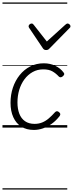

<svg xmlns="http://www.w3.org/2000/svg" viewBox="-20 -1030 589 1550"><path d="M254 19Q194 19 152 -7.5Q110 -34 87.5 -83.5Q65 -133 65 -200Q65 -265 84 -322Q103 -379 138.5 -423.5Q174 -468 223.5 -493.5Q273 -519 334 -519Q385 -519 427 -498.5Q469 -478 493 -445Q500 -437 498.5 -430Q497 -423 487 -414Q477 -406 469 -406Q461 -406 454 -413Q431 -438 403 -454Q375 -470 329 -470Q282 -470 243.5 -448.5Q205 -427 177.5 -390Q150 -353 135.5 -305Q121 -257 121 -203Q121 -151 136 -112Q151 -73 182 -51.5Q213 -30 259 -30Q293 -30 321 -41.5Q349 -53 374 -74.5Q399 -96 425 -125Q433 -133 441.5 -132Q450 -131 457 -124Q465 -118 466.5 -110.5Q468 -103 462 -94Q433 -56 398 -31Q363 -6 326.5 6.5Q290 19 254 19ZM526 -840Q534 -840 541.5 -833Q549 -826 549 -818Q549 -813 547 -809.5Q545 -806 541 -803L380 -639Q373 -631 366.5 -628.5Q360 -626 352 -626Q344 -626 338 -629Q332 -632 327 -639L216 -804Q213 -808 212 -811.5Q211 -815 211 -818Q211 -827 219 -833.5Q227 -840 235 -840Q241 -840 244.5 -837.5Q248 -835 252 -830L358 -695L507 -830Q513 -835 517 -837.5Q521 -840 526 -840ZM0 490H523V500H0ZM0 -20H523V0H0ZM0 -505H523V-500H0ZM0 -1010H523V-1000H0Z"/></svg>

Font: Playwrite ZA Guides
Style: Regular
Weight: 400
Designer: Veronika Burian, José Scaglione
Foundry: TypeTogether
Version: Version 1.003